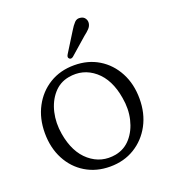

<svg xmlns="http://www.w3.org/2000/svg" viewBox="-119 -703 707 800"><g transform="rotate(-20 235.0 -303.0)"><path d="M236 -439Q297 -439 344 -410.5Q391 -382 418 -331.2Q445 -280.5 445 -215Q445 -150 417.8 -99.2Q390.5 -48.5 343 -19.5Q295.5 9.5 234 9.5Q173 9.5 125.8 -19Q78.5 -47.5 51.8 -98.2Q25 -149 25 -214.5Q25 -279.5 52 -330.2Q79 -381 126.5 -410Q174 -439 236 -439ZM272 -29.5Q313 -37.5 340 -68.8Q367 -100 377.8 -145.5Q388.5 -191 379.5 -241.5Q365.5 -327.5 314.8 -369.8Q264 -412 198 -400Q157 -392.5 129.8 -361Q102.5 -329.5 92 -284Q81.5 -238.5 90 -188Q104.5 -102 155.2 -59.8Q206 -17.5 272 -29.5ZM279 -575Q291.5 -596 302.5 -607.5Q313.5 -619 330 -615.5Q342.5 -613.5 349 -603.5Q355.5 -593.5 353.5 -581.5Q351.5 -569.5 342.2 -559.8Q333 -550 319 -539.5L243 -473Q232.5 -466 226 -473Q222 -477 223 -482Q224 -487 227 -491.5Z"/></g></svg>

Font: Fraunces 144pt SuperSoft Light
Style: Regular
Weight: 300
Version: Version 1.000;[0bf87f6ff]